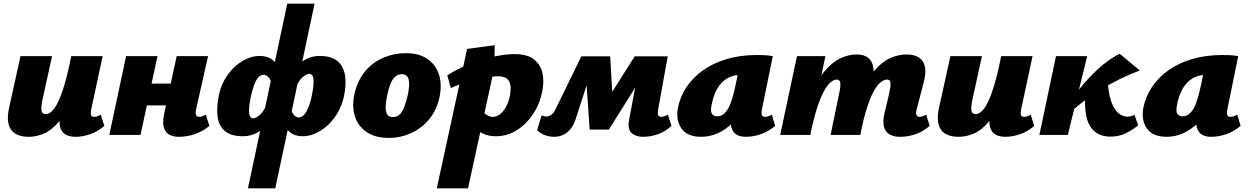

<svg xmlns="http://www.w3.org/2000/svg" viewBox="-20 -731 6759 1040"><path d="M137 10Q104 10 79.5 1Q55 -8 41 -27Q27 -46 23.5 -76.5Q20 -107 30 -150L91 -427H262L211 -195Q202 -155 204.5 -134Q207 -113 228 -113Q243 -113 259 -126.5Q275 -140 292.5 -174.5Q310 -209 328.5 -270Q347 -331 366 -427H434Q408 -293 374 -207.5Q340 -122 301 -74.5Q262 -27 220 -8.5Q178 10 137 10ZM389 10Q357 10 335.5 -2Q314 -14 306 -41.5Q298 -69 308 -117L371 -427H536L474 -138Q470 -119 473 -108.5Q476 -98 490 -98Q497 -98 505.5 -100.5Q514 -103 526 -110L545 -49Q511 -19 469.5 -4.5Q428 10 389 10Z M947 10Q919 10 897 -1.5Q875 -13 867 -42.5Q859 -72 871 -123L937 -427H1107L1042 -138Q1038 -120 1041.5 -109Q1045 -98 1059 -98Q1065 -98 1073.5 -100.5Q1082 -103 1095 -110L1114 -49Q1078 -19 1035.5 -4.5Q993 10 947 10ZM572 0 663 -427H833L741 0ZM691 -160 716 -278H980L954 -160Z M1323 289 1536 -711H1684L1471 289ZM1296 7Q1232 7 1198.5 -21Q1165 -49 1158.5 -100Q1152 -151 1166 -217Q1179 -278 1213 -325.5Q1247 -373 1293 -400.5Q1339 -428 1388 -428Q1429 -428 1456.5 -406.5Q1484 -385 1484 -352L1450 -274Q1447 -301 1433.5 -313.5Q1420 -326 1409 -326Q1391 -326 1378 -310.5Q1365 -295 1355.5 -268Q1346 -241 1339 -209Q1326 -148 1329.5 -119Q1333 -90 1351 -90Q1365 -90 1386 -107.5Q1407 -125 1423 -162L1450 -87Q1416 -37 1378 -15Q1340 7 1296 7ZM1618 7Q1577 7 1550 -15Q1523 -37 1522 -69L1557 -147Q1560 -119 1573 -107Q1586 -95 1597 -95Q1615 -95 1628.5 -111Q1642 -127 1652.5 -154.5Q1663 -182 1669 -213Q1681 -272 1678 -301.5Q1675 -331 1655 -331Q1641 -331 1620.5 -314Q1600 -297 1583 -259L1556 -334Q1590 -382 1627.5 -405Q1665 -428 1711 -428Q1775 -428 1808 -400Q1841 -372 1849 -322Q1857 -272 1842 -204Q1828 -144 1793.5 -96Q1759 -48 1712.5 -20.5Q1666 7 1618 7Z M2085 16Q2012 16 1965 -16.5Q1918 -49 1901.5 -103.5Q1885 -158 1901 -227Q1919 -300 1960.5 -348Q2002 -396 2059 -419.5Q2116 -443 2177 -443Q2251 -443 2296.5 -411Q2342 -379 2358.5 -324.5Q2375 -270 2360 -202Q2345 -134 2304.5 -85Q2264 -36 2207 -10Q2150 16 2085 16ZM2108 -97Q2130 -97 2144.5 -110.5Q2159 -124 2169.5 -151Q2180 -178 2189 -217Q2201 -276 2193 -302.5Q2185 -329 2157 -329Q2137 -329 2121.5 -316.5Q2106 -304 2095.5 -278Q2085 -252 2076 -209Q2064 -149 2072 -123Q2080 -97 2108 -97Z M2346 289 2510 -466 2660 -486 2657 -360 2515 289ZM2666 7Q2625 7 2595 -8Q2565 -23 2545.5 -45Q2526 -67 2517 -89L2583 -143Q2598 -120 2615.5 -109Q2633 -98 2649 -98Q2670 -98 2688 -112Q2706 -126 2720.5 -151.5Q2735 -177 2742 -213Q2752 -264 2737.5 -291Q2723 -318 2675 -318Q2657 -318 2626 -313Q2595 -308 2558.5 -299.5Q2522 -291 2486.5 -279.5Q2451 -268 2422 -254L2403 -323Q2461 -360 2527.5 -386Q2594 -412 2657.5 -425Q2721 -438 2767 -438Q2836 -438 2872 -409.5Q2908 -381 2918 -336Q2928 -291 2918 -241Q2905 -170 2868 -114Q2831 -58 2779 -25.5Q2727 7 2666 7Z M3463 10Q3424 10 3401 -10.5Q3378 -31 3388 -84L3442 -372L3508 -396L3278 -29H3174L3151 -365L3183 -426H3285L3301 -154H3246L3418 -426H3597L3545 -138Q3541 -117 3545 -107.5Q3549 -98 3562 -98Q3568 -98 3576.5 -100.5Q3585 -103 3598 -110L3617 -49Q3585 -19 3545 -4.5Q3505 10 3463 10ZM2983 10Q2955 10 2930.5 0.5Q2906 -9 2889 -26L2914 -106Q2920 -103 2926.5 -101.5Q2933 -100 2939 -100Q2953 -100 2966.5 -109.5Q2980 -119 2988 -137L3129 -426H3208L3099 -88Q3087 -51 3068 -29.5Q3049 -8 3027 1Q3005 10 2983 10Z M3779 10Q3702 10 3671 -35.5Q3640 -81 3652 -147Q3664 -207 3698 -258.5Q3732 -310 3787 -349.5Q3842 -389 3916 -411Q3990 -433 4080 -433Q4110 -433 4129.5 -431.5Q4149 -430 4166 -427L4107 -138Q4099 -98 4123 -98Q4130 -98 4139.5 -100.5Q4149 -103 4161 -110L4179 -49Q4143 -19 4102 -4.5Q4061 10 4018 10Q3990 10 3970 -1.5Q3950 -13 3942 -40.5Q3934 -68 3943 -117L3970 -249L4056 -277Q4041 -210 4013.5 -157Q3986 -104 3949 -66.5Q3912 -29 3868.5 -9.5Q3825 10 3779 10ZM3864 -101Q3882 -101 3896 -110.5Q3910 -120 3922.5 -140.5Q3935 -161 3945.5 -195Q3956 -229 3966 -278L3986 -377L4044 -320Q4032 -324 4021 -325Q4010 -326 3998 -326Q3959 -326 3930.5 -312.5Q3902 -299 3882.5 -275.5Q3863 -252 3851 -221Q3839 -190 3833 -154Q3828 -125 3837.5 -113Q3847 -101 3864 -101Z M4855 10Q4824 10 4801 -1.5Q4778 -13 4769 -41Q4760 -69 4771 -117L4797 -228Q4805 -264 4803.5 -282Q4802 -300 4785 -300Q4768 -300 4749 -284.5Q4730 -269 4711.5 -234.5Q4693 -200 4674.5 -142Q4656 -84 4640 0H4581Q4606 -130 4640.5 -215Q4675 -300 4716 -348Q4757 -396 4801.5 -416Q4846 -436 4890 -436Q4932 -436 4957.5 -419.5Q4983 -403 4990 -369Q4997 -335 4983 -283L4945 -138Q4940 -120 4944 -109Q4948 -98 4961 -98Q4968 -98 4976.5 -100.5Q4985 -103 4997 -110L5016 -49Q4981 -19 4940 -4.5Q4899 10 4855 10ZM4206 0 4297 -427H4451L4362 0ZM4313 0Q4337 -126 4370.5 -210Q4404 -294 4445 -343.5Q4486 -393 4530.5 -414.5Q4575 -436 4620 -436Q4679 -436 4700.5 -396Q4722 -356 4703 -283L4634 0H4479L4526 -228Q4534 -263 4531.5 -281.5Q4529 -300 4512 -300Q4496 -300 4478 -284.5Q4460 -269 4441.5 -234.5Q4423 -200 4404.5 -142Q4386 -84 4369 0Z M5174 10Q5141 10 5116.5 1Q5092 -8 5078 -27Q5064 -46 5060.5 -76.5Q5057 -107 5067 -150L5128 -427H5299L5248 -195Q5239 -155 5241.5 -134Q5244 -113 5265 -113Q5280 -113 5296 -126.5Q5312 -140 5329.5 -174.5Q5347 -209 5365.5 -270Q5384 -331 5403 -427H5471Q5445 -293 5411 -207.5Q5377 -122 5338 -74.5Q5299 -27 5257 -8.5Q5215 10 5174 10ZM5426 10Q5394 10 5372.5 -2Q5351 -14 5343 -41.5Q5335 -69 5345 -117L5408 -427H5573L5511 -138Q5507 -119 5510 -108.5Q5513 -98 5527 -98Q5534 -98 5542.5 -100.5Q5551 -103 5563 -110L5582 -49Q5548 -19 5506.5 -4.5Q5465 10 5426 10Z M5758 -101 5734 -123Q5777 -186 5825 -246.5Q5873 -307 5928 -357.5Q5983 -408 6045 -440L6154 -349Q6104 -331 6049.5 -304.5Q5995 -278 5941.5 -245Q5888 -212 5841 -175.5Q5794 -139 5758 -101ZM5610 0 5700 -427H5869L5764 0ZM5995 9Q5945 9 5912 -16.5Q5879 -42 5866 -94Q5853 -146 5859 -226L5979 -314Q5982 -230 5998.5 -183Q6015 -136 6038.5 -117.5Q6062 -99 6086 -99Q6092 -99 6098.5 -100Q6105 -101 6112 -103.5Q6119 -106 6125 -109L6145 -52Q6112 -25 6075.5 -8Q6039 9 5995 9Z M6300 10Q6223 10 6192 -35.5Q6161 -81 6173 -147Q6185 -207 6219 -258.5Q6253 -310 6308 -349.5Q6363 -389 6437 -411Q6511 -433 6601 -433Q6631 -433 6650.5 -431.5Q6670 -430 6687 -427L6628 -138Q6620 -98 6644 -98Q6651 -98 6660.5 -100.5Q6670 -103 6682 -110L6700 -49Q6664 -19 6623 -4.5Q6582 10 6539 10Q6511 10 6491 -1.5Q6471 -13 6463 -40.5Q6455 -68 6464 -117L6491 -249L6577 -277Q6562 -210 6534.5 -157Q6507 -104 6470 -66.5Q6433 -29 6389.5 -9.5Q6346 10 6300 10ZM6385 -101Q6403 -101 6417 -110.5Q6431 -120 6443.5 -140.5Q6456 -161 6466.5 -195Q6477 -229 6487 -278L6507 -377L6565 -320Q6553 -324 6542 -325Q6531 -326 6519 -326Q6480 -326 6451.5 -312.5Q6423 -299 6403.5 -275.5Q6384 -252 6372 -221Q6360 -190 6354 -154Q6349 -125 6358.5 -113Q6368 -101 6385 -101Z"/></svg>

Font: Ysabeau Black
Style: Italic
Weight: 900
Italic angle: -12°
Version: Version 2.000;gftools[0.9.27.dev2+g8671c4b]